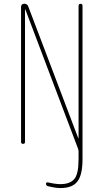

<svg xmlns="http://www.w3.org/2000/svg" viewBox="-20 -750 540 1001"><path d="M89.8 -9.8V-713.9Q89.8 -729.5 106.4 -730.5Q123 -730.5 127.9 -714.8L387.7 -30.3Q387.7 -29.3 388.7 -29.3Q389.6 -29.3 389.6 -30.3V-719.7Q389.6 -729.5 399.9 -730Q410.2 -730.5 410.2 -719.7V80.1Q410.2 161.1 383.8 195.8Q357.4 230.5 294.9 230.5Q269.5 230.5 230.5 220.7Q220.7 218.8 219.7 208Q219.7 199.2 231.4 201.2Q269.5 210 294.9 210Q344.7 210 367.2 183.6Q389.6 157.2 389.6 80.1V37.1Q389.6 33.2 387.7 27.3L112.3 -700.2Q112.3 -701.2 111.3 -701.2Q110.4 -701.2 110.4 -700.2V-9.8Q110.4 0 100.1 0Q89.8 0 89.8 -9.8Z"/></svg>

Font: Rounded-X Mgen+ 1mn thin
Style: Regular
Weight: 100
Designer: [Source Han Sans]
Ryoko NISHIZUKA  (kana & ideographs); Paul D. Hunt (Latin, Greek & Cyrillic); Wenlong ZHANG  (bopomofo
Version: Version 1.059.20150602